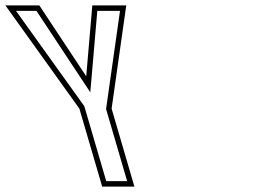

<svg xmlns="http://www.w3.org/2000/svg" viewBox="-333 -687 978 707"><path d="M43.2 0H161.9L78 -287L131.9 -667H6.9L-15.5 -406L-188.1 -667H-313.1L-40.7 -287ZM58.2 -20 -22.5 -295.9 -274.1 -647H-198.8L-0.5 -347L25.3 -647H108.9L57.6 -285.5L135.2 -20Z"/></svg>

Font: Din Kursivschrift
Style: BreitLeftGho
Weight: 400
Version: Version 1.089